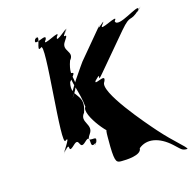

<svg xmlns="http://www.w3.org/2000/svg" viewBox="-120 -938 1088 1088"><g transform="rotate(-15 424.0 -394.0)"><path d="M708 -116C661 -169 450 -411 490 -459C520 -517 415 -439 448 -484C485 -534 405 -437 448 -482C496 -532 441 -450 490 -508C530 -555 625 -667 665 -715C737 -799 715 -740 785 -806C829 -849 744 -760 784 -808C791 -840 644 -728 636 -776C676 -823 524 -728 564 -776C600 -823 510 -729 549 -780L400 -602C399 -600 276 -431 300 -433C340 -480 268 -381 303 -432C365 -522 294 -514 334 -626C374 -673 298 -688 334 -739C378 -801 305 -737 354 -794C394 -841 312 -748 352 -796C382 -834 275 -728 297 -776C337 -823 191 -728 231 -776C253 -823 145 -740 175 -796C215 -843 134 -746 174 -794C223 -832 153 -709 193 -739C233 -786 153 -147 193 -195C233 -224 143 -102 174 -140C214 -187 135 -90 175 -138C225 -194 177 -106 231 -158C275 -201 252 -115 297 -158C350 -210 302 -100 352 -138C392 -185 319 -88 354 -140C390 -193 290 -132 334 -195C370 -245 294 -272 334 -320C374 -430 279 -416 303 -508C343 -555 341 -556 313 -556C302 -512 343 -439 350 -351C316 -310 465 -136 465 -177C468 -214 472 -204 448 -200C425 -200 428 -196 428 -96C430 1 442 0 470 0C493 0 587 -2 587 -44C637 -86 708 -74 776 -12C817 26 816 30 848 30C845 14 788 -26 708 -116Z"/></g></svg>

Font: Hussar Przerywany
Style: Regular
Weight: 400
Foundry: Cannot Into Space Fonts
Version: Version 0.982